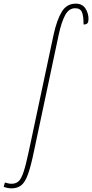

<svg xmlns="http://www.w3.org/2000/svg" viewBox="-150 -790 504 1050"><path d="M-87 240Q-99 240 -110.5 237.5Q-122 235 -130 232L-123 208Q-117 210 -106.5 212.5Q-96 215 -87 215Q-64 215 -49 202Q-34 189 -21 150Q-8 111 8 35L143 -600Q161 -682 188 -726Q215 -770 264 -770Q300 -770 317 -744Q334 -718 334 -686Q334 -672 329 -664Q324 -656 307 -656Q307 -703 298 -724Q289 -745 261 -745Q227 -745 206.5 -707.5Q186 -670 171 -600L36 36Q19 119 3 163Q-13 207 -34 223.5Q-55 240 -87 240Z"/></svg>

Font: Noto Serif ExtraCondensed Thin
Style: Italic
Weight: 100
Width: 2
Italic angle: -12°
Designer: Monotype Design Team
Foundry: Monotype Imaging Inc.
Version: Version 2.013